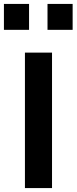

<svg xmlns="http://www.w3.org/2000/svg" viewBox="-57 -958 390 978"><path d="M70 0V-690H208V0ZM-37 -806V-938H91V-806ZM185 -806V-938H313V-806Z"/></svg>

Font: TypoPRO Titillium Maps
Style: 999 wt
Weight: 900
Designer: Campivisivi
Foundry: Accademia di Belle Arti di Urbino and students of MA course of Visual design
Version: Version 001.001